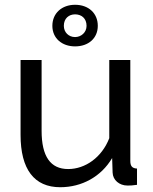

<svg xmlns="http://www.w3.org/2000/svg" viewBox="-20 -773 641 803"><path d="M294 -753C239 -753 199 -718 199 -665C199 -613 239 -579 294 -579C350 -579 389 -613 389 -665C389 -718 350 -753 294 -753ZM247 -665C247 -696 268 -713 294 -713C321 -713 342 -696 342 -665C342 -637 319 -618 294 -618C267 -618 247 -638 247 -665ZM66 -209C66 -65 123 10 232 10C322 10 403 -34 449 -112L451 -51C452 -20 479 3 513 3C524 3 533 3 553 0V-68C533 -69 525 -78 525 -100V-522H437V-195C406 -115 337 -66 265 -66C191 -66 154 -119 154 -226V-522H66Z"/></svg>

Font: FIGSv2-sans-serif Medium
Style: Regular
Weight: 500
Designer: Matt McInerney, Pablo Impallari, Rodrigo Fuenzalida,Mirko Velimirovic
Foundry: Matt McInerney, Pablo Impallari, Rodrigo Fuenzalida
Version: Version 4.021;hotconv 1.0.109;makeotfexe 2.5.65596